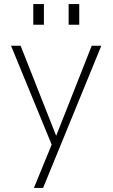

<svg xmlns="http://www.w3.org/2000/svg" viewBox="-20 -717 551 940"><path d="M233 -9 34 -493H81L255 -52L429 -493H476L191 203H146ZM316 -697H368V-596H316ZM143 -697H195V-596H143Z"/></svg>

Font: Hanken Grotesk ExtraLight
Style: Regular
Weight: 200
Designer: Alfredo Marco Pradil
Foundry: Hanken Design Co.
Version: Version 3.014